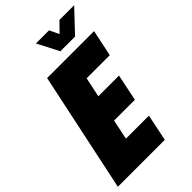

<svg xmlns="http://www.w3.org/2000/svg" viewBox="-276 -955 1044 1044"><g transform="rotate(-45 246.0 -433.0)"><path d="M127 -690H488L456 -537H278L254 -423H413L381 -269H221L197 -154H374L342 0H-19ZM217 -866H318L344 -811L398 -866H511L394 -742H281Z"/></g></svg>

Font: Decalotype Black Italic
Style: Regular
Weight: 900
Italic angle: -12°
Designer: Alfredo Marco Pradil
Foundry: Alfredo Marco Pradil
Version: Version 1.0